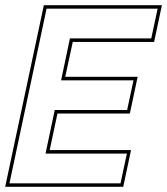

<svg xmlns="http://www.w3.org/2000/svg" viewBox="-37 -720 644 740"><path d="M-17 0 132 -700H587L557 -558.5H243.5L214.5 -424H493.5L463.5 -282.5H184.5L154.5 -141.5H468L438 0ZM-0.5 -13.5H427.5L452 -128H138.5L174 -296H453L477.5 -410.5H198.5L232.5 -572H546L570.5 -686.5H142.5Z"/></svg>

Font: Tourney Thin
Style: Italic
Weight: 100
Italic angle: -12°
Designer: Tyler Finck
Foundry: Etcetera Type Co
Version: Version 1.015